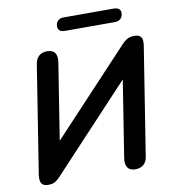

<svg xmlns="http://www.w3.org/2000/svg" viewBox="-95 -961 937 1052"><g transform="rotate(-10 374.0 -435.5)"><path d="M89 9Q71 9 61.5 3Q52 -3 48.5 -12Q45 -21 45 -32Q45 -43 46 -52L141 -653Q146 -684 163.5 -698.5Q181 -713 208 -713Q240 -713 252 -694.5Q264 -676 259 -643L186 -181L160 -184L627 -683Q635 -692 651 -702.5Q667 -713 693 -713Q717 -713 726.5 -703.5Q736 -694 737 -680.5Q738 -667 736 -653L641 -52Q637 -22 619 -7Q601 8 574 8Q543 8 530.5 -10.5Q518 -29 523 -63L596 -525L621 -522L153 -21Q145 -12 130 -1.5Q115 9 89 9ZM326 -806Q286 -806 286 -837Q286 -857 298 -868.5Q310 -880 330 -880H607Q647 -880 647 -849Q647 -830 635 -818Q623 -806 603 -806Z"/></g></svg>

Font: Nunito ExtraLight
Style: Italic
Weight: 200
Italic angle: -9°
Designer: Vernon Adams
Foundry: Vernon Adams
Version: Version 3.602